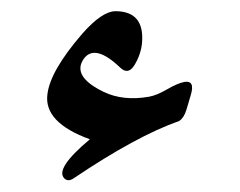

<svg xmlns="http://www.w3.org/2000/svg" viewBox="-20 -318 422 338"><path d="M308.1 -124.5Q303.7 -110.4 295.4 -105Q220.2 -78.6 109.4 -3.9Q99.6 2.4 93.3 -3.9Q76.2 -21 138.2 -72.8Q56.6 -102.5 63.5 -152.3Q68.4 -193.4 125 -258.8Q159.7 -298.3 183.6 -298.3Q234.9 -297.9 230 -242.2Q228 -222.2 217 -203.9Q206.1 -185.5 191.9 -198.7Q147 -241.7 127.4 -214.4Q106 -183.6 162.6 -156.2Q197.3 -139.6 243.2 -147.9Q256.3 -150.4 274.4 -160.9Q292.5 -171.4 304.7 -173.8Q323.7 -176.8 315.9 -150.9Z"/></svg>

Font: Amiri
Style: Regular
Weight: 400
Designer: Khaled Hosny
Version: Version 000.108